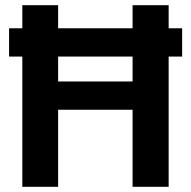

<svg xmlns="http://www.w3.org/2000/svg" viewBox="-20 -720 737 740"><path d="M682 -611H630V-700H491V-611H204V-700H66V-611H15V-502H66V0H204V-297H491V0H630V-502H682ZM491 -406H204V-502H491Z"/></svg>

Font: Be Vietnam
Style: Bold
Weight: 700
Designer: Gabriel Lam
Foundry: TypeRant
Version: Version 4.000